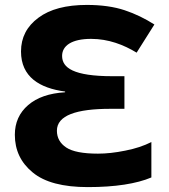

<svg xmlns="http://www.w3.org/2000/svg" viewBox="-20 -745 682 776"><path d="M331.1 -725.1C247.1 -725.1 181.6 -708 135.3 -673.3C88.4 -638.7 64.9 -593.3 64.9 -537.1C64.9 -434.1 140.1 -388.7 243.2 -375V-372.1C179.2 -368.2 129.4 -351.1 93.8 -320.3C58.1 -289.6 40 -249.5 40 -200.2C40 -138.2 64 -87.4 112.3 -47.9C160.2 -8.3 234.4 11.2 335 11.2C445.8 11.2 531.7 -2.4 591.8 -27.8V-170.9C562 -155.8 526.9 -144 486.3 -136.2C445.8 -127.9 409.2 -124 376 -124C315.4 -124 272.5 -132.3 247.6 -148.9C222.7 -165.5 210 -188 210 -216.8C210 -278.8 289.1 -305.2 425.8 -305.2H482.9V-437H435.1C276.4 -437 231 -471.2 231 -519C231 -560.1 269.5 -587.9 348.1 -587.9C418.5 -587.9 480 -564 532.2 -532.2L604 -646C566.4 -669.9 526.4 -689.5 483.9 -703.6C441.4 -717.8 390.1 -725.1 331.1 -725.1Z"/></svg>

Font: Noto Reveo Sans
Style: Regular
Weight: 800
Designer: Monotype Design Team
Foundry: Monotype Imaging Inc.
Version: Version 2.007